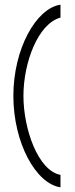

<svg xmlns="http://www.w3.org/2000/svg" viewBox="-20 -714 321 819"><path d="M37 -305C37 -105 133 70 238 85V32C142 14 80 -164 80 -305C80 -447 142 -613 238 -639V-694C134 -679 37 -505 37 -305Z"/></svg>

Font: Charger Sport
Style: HLNrw
Weight: 100
Designer: Jasper
Foundry: Cannot Into Space Fonts
Version: Version 1.1